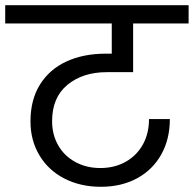

<svg xmlns="http://www.w3.org/2000/svg" viewBox="-47 -760 744 737"><path d="M363 -483Q271 -483 212 -434.5Q153 -386 153 -295Q153 -243 176.5 -202Q200 -161 242.5 -138Q285 -115 338 -115Q393 -115 435.5 -139Q478 -163 501.5 -205.5Q525 -248 525 -303H605Q605 -226 572 -167Q539 -108 479 -75.5Q419 -43 340 -43Q262 -43 200.5 -74.5Q139 -106 104.5 -163.5Q70 -221 70 -294Q70 -377 106.5 -435.5Q143 -494 208 -524Q273 -554 359 -554H382V-670H-27V-740H677V-670H464V-483Z"/></svg>

Font: Fz Poppins
Style: Regular
Weight: 400
Designer: Ninad Kale (Devanagari), Jonny Pinhorn (Latin)
Foundry: Indian Type Foundry
Version: Vit hóa bi Vntype.Com & FontZin.Com